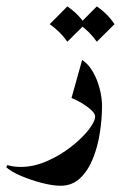

<svg xmlns="http://www.w3.org/2000/svg" viewBox="-76 -409 383 608"><path d="M-56.2 120.6 -52.7 113.8Q-32.7 119.6 -10.7 119.6Q30.8 119.6 72.5 101.3Q114.3 83 148.7 56.2Q183.1 29.3 204.1 2.7Q225.1 -23.9 225.1 -40.5Q225.1 -49.3 212.9 -60.5Q200.7 -71.8 183.3 -82.3Q166 -92.8 150.4 -98.6L184.1 -219.2Q204.1 -206.1 218.3 -181.4Q232.4 -156.7 239.7 -127.9Q247.1 -99.1 247.1 -73.7Q247.1 -32.7 240.2 11.5Q233.4 55.7 218 93.8Q202.6 131.8 177.5 155.5Q152.3 179.2 115.7 179.2Q91.3 179.2 56.9 170.4Q22.5 161.6 -9 148.2Q-40.5 134.8 -56.2 120.6ZM137.2 -388.7Q171.4 -365.7 193.4 -332.5L137.2 -276.9Q115.2 -308.6 81.5 -332.5ZM230.5 -388.7Q264.6 -365.7 286.6 -332.5L230.5 -276.9Q208.5 -308.6 174.8 -332.5Z"/></svg>

Font: Lateef
Style: Bold
Weight: 700
Designer: SIL International
Foundry: SIL International
Version: Version 4.200